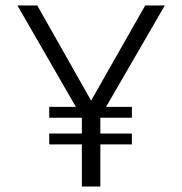

<svg xmlns="http://www.w3.org/2000/svg" viewBox="-20 -686 670 706"><path d="M161 -253V-293H259L44 -666H117L315 -316L514 -666H586L370 -293H465V-253H349V-195H465V-155H349V0H281V-155H161V-195H281V-253Z"/></svg>

Font: Pavanam
Style: Regular
Weight: 400
Designer: Tharique Azeez
Foundry: Tharique Azeez
Version: Version 1.86; ttfautohint (v1.3) -l 8 -r 50 -G 200 -x 14 -D 